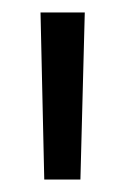

<svg xmlns="http://www.w3.org/2000/svg" viewBox="-20 -760 200 308"><path d="M116 -740 109 -472H51L45 -740Z"/></svg>

Font: Pathway Extreme 28pt Light
Style: Regular
Weight: 300
Designer: Eduardo Rodriguez Tunni
Foundry: Eduardo Rodriguez Tunni
Version: Version 1.001;gftools[0.9.26]